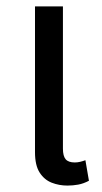

<svg xmlns="http://www.w3.org/2000/svg" viewBox="-20 -568 318 598"><path d="M190 10Q164 10 141 1Q118 -8 103.5 -30.5Q89 -53 89 -94V-548H176V-105Q176 -82 184.5 -72Q193 -62 213 -62Q221 -62 229.5 -64Q238 -66 246 -69L257 -5Q240 4 223.5 7Q207 10 190 10Z"/></svg>

Font: Noto Sans Thai SemiCondensed
Style: Regular
Weight: 400
Width: 4
Designer: Monotype Design Team
Foundry: Monotype Imaging Inc.
Version: Version 2.001